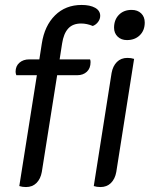

<svg xmlns="http://www.w3.org/2000/svg" viewBox="-20 -750 605 776"><path d="M385 -686Q385 -673 376.5 -661.5Q368 -650 355 -645Q331 -655 308 -655Q274 -655 255.5 -634.5Q237 -614 231 -574L221 -510H344Q346 -506 346 -499Q346 -474 331 -460Q316 -446 292 -446H211L149 -55Q144 -27 127.5 -10.5Q111 6 85 6Q70 6 58 2L129 -446H46Q43 -454 43 -460Q43 -483 58.5 -496.5Q74 -510 98 -510H139L149 -574Q160 -646 202.5 -688Q245 -730 310 -730Q344 -730 364.5 -718.5Q385 -707 385 -686ZM441 -638Q441 -670 460.5 -690Q480 -710 512 -710Q536 -710 550.5 -696Q565 -682 565 -659Q565 -627 545 -607.5Q525 -588 493 -588Q470 -588 455.5 -602Q441 -616 441 -638ZM359 2 431 -455Q436 -483 452.5 -499.5Q469 -516 495 -516Q510 -516 522 -512L450 -55Q445 -27 428.5 -10.5Q412 6 386 6Q371 6 359 2Z"/></svg>

Font: Thasadith
Style: Bold Italic
Weight: 700
Italic angle: -9°
Designer: Cadson Demak Co.,Ltd.
Foundry: Cadson Demak Co.,Ltd.
Version: Version 1.000; ttfautohint (v1.6)